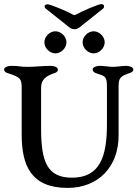

<svg xmlns="http://www.w3.org/2000/svg" viewBox="-20 -913 672 939"><path d="M213 -892C204 -892 198 -888 198 -882C198 -878 200 -874 205 -870L303 -792C323 -776 329 -770 344 -770C359 -770 365 -776 385 -792L483 -870C488 -874 489 -878 489 -882C489 -888 484 -893 475 -893C462 -893 380 -858 354 -843C345 -838 343 -838 334 -843C308 -858 226 -892 213 -892ZM251 -760C223 -760 197 -734 197 -706C197 -678 223 -652 251 -652C279 -652 305 -678 305 -706C305 -734 279 -760 251 -760ZM438 -760C410 -760 384 -734 384 -706C384 -678 410 -652 438 -652C466 -652 492 -678 492 -706C492 -734 466 -760 438 -760ZM560 -492C560 -531 569 -541 615 -556C624 -559 632 -564 632 -573C632 -585 612 -591 597 -591C582 -591 548 -586 533 -586C518 -586 483 -591 468 -591C453 -591 433 -585 433 -573C433 -564 441 -558 450 -555C492 -541 503 -542 503 -490V-304C503 -148 469 -44 332 -44C210 -44 181 -124 181 -284V-484C181 -524 205 -542 248 -556C257 -559 263 -564 263 -573C263 -585 243 -591 228 -591C194 -591 149 -586 114 -586C78 -586 74 -591 35 -591C20 -591 0 -585 0 -573C0 -564 7 -559 16 -556C79 -535 86 -530 86 -482V-256C86 -103 132 6 311 6C458 6 560 -95 560 -250Z"/></svg>

Font: EB Garamond SC 08
Style: Regular
Weight: 400
Version: Version 0.016